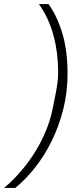

<svg xmlns="http://www.w3.org/2000/svg" viewBox="-85 -780 407 938"><path d="M245 -419Q245 -329 224 -246Q203 -163 167.5 -91Q132 -19 86 39Q40 97 -10 138H-65Q-22 102 16 58Q54 14 85 -35.5Q116 -85 138.5 -139Q161 -193 172 -248L188 -328Q193 -354 196 -378Q199 -402 199 -426Q199 -523 176 -608Q153 -693 105 -760H152Q194 -702 219.5 -617.5Q245 -533 245 -419Z"/></svg>

Font: IBM Plex Sans Condensed Light
Style: Italic
Weight: 300
Width: 3
Italic angle: -11°
Designer: Mike Abbink, Paul van der Laan, Pieter van Rosmalen
Foundry: Bold Monday
Version: Version 1.3